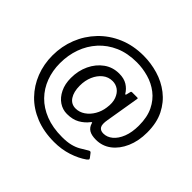

<svg xmlns="http://www.w3.org/2000/svg" viewBox="-180 -871 1194 1194"><g transform="rotate(45 417.0 -274.0)"><path d="M656 46Q614 76 557 94.5Q500 113 435 113Q344 113 272 84Q200 55 150 3.5Q100 -48 73.5 -116Q47 -184 47 -261Q47 -342 75.5 -414Q104 -486 157.5 -542Q211 -598 285 -629.5Q359 -661 449 -661Q514 -661 577 -642.5Q640 -624 691 -584.5Q742 -545 772.5 -484.5Q803 -424 803 -339Q803 -264 777.5 -205.5Q752 -147 708.5 -114Q665 -81 609 -81Q570 -81 548.5 -94Q527 -107 519 -134Q518 -141 515.5 -141Q513 -141 508 -135Q486 -106 452 -86.5Q418 -67 368 -67Q330 -67 298 -88.5Q266 -110 246.5 -150Q227 -190 227 -243Q227 -307 252 -359.5Q277 -412 320.5 -443.5Q364 -475 421 -475Q463 -475 491.5 -457.5Q520 -440 537 -411Q538 -410 540.5 -410Q543 -410 544 -415L551 -443Q552 -449 559 -449H604Q613 -449 611 -442L574 -220Q566 -176 577 -158.5Q588 -141 614 -141Q647 -141 674.5 -164Q702 -187 719 -230Q736 -273 736 -333Q736 -407 711 -458Q686 -509 644.5 -541Q603 -573 551.5 -587.5Q500 -602 449 -602Q368 -602 306 -575Q244 -548 201 -500.5Q158 -453 136 -391.5Q114 -330 114 -260Q114 -194 135.5 -136.5Q157 -79 199 -36Q241 7 303.5 31.5Q366 56 448 56Q491 56 521.5 48.5Q552 41 575.5 27.5Q599 14 623 -1Q636 -10 643 0L663 26Q668 33 664.5 37.5Q661 42 656 46ZM300 -248Q300 -194 321.5 -161.5Q343 -129 382 -129Q415 -129 443.5 -148.5Q472 -168 491 -200.5Q510 -233 515 -271Q522 -317 510 -349Q498 -381 475.5 -397Q453 -413 425 -413Q388 -413 360 -390.5Q332 -368 316 -331Q300 -294 300 -248Z"/></g></svg>

Font: Libre Franklin
Style: Regular
Weight: 400
Designer: Pablo Impallari, Rodrigo Fuenzalida, Nhung Nguyen
Foundry: Impallari Type
Version: Version 3.000